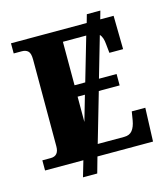

<svg xmlns="http://www.w3.org/2000/svg" viewBox="-123 -856 911 1041"><g transform="rotate(-15 332.5 -335.5)"><path d="M630 0H318L293 89H213L239 0H24V-57H71Q117 -57 117 -111V-598Q117 -633 104.5 -645Q92 -657 70 -657H24V-714H449L462 -760H538L525 -714H600L603 -526H526L521 -575Q518 -616 501 -633L435 -405H534V-341H417L337 -65H486Q516 -65 531.5 -84.5Q547 -104 553 -139L561 -188H637ZM298 -405H358L429 -649H298ZM298 -199 339 -341H298Z"/></g></svg>

Font: Noto Serif ExtraBold
Style: Regular
Weight: 800
Designer: Monotype Design Team
Foundry: Monotype Imaging Inc.
Version: Version 1.001